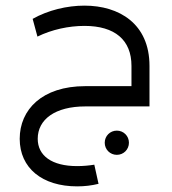

<svg xmlns="http://www.w3.org/2000/svg" viewBox="-20 -378 611 682"><path d="M280 -358C218 -358 151 -342 96 -311L113 -248C164 -273 224 -286 280 -286C388 -286 447 -236 447 -144V-72H283C129 -72 50 12 50 115C50 219 130 284 254 284C281 284 305 281 330 275L315 207C296 210 276 212 254 212C164 212 114 175 114 115C114 46 176 0 283 0H511V-144C511 -294 403 -358 280 -358ZM395 86C371 86 352 105 352 129C352 153 371 172 395 172C419 172 438 153 438 129C438 105 419 86 395 86Z"/></svg>

Font: UULA Sans
Style: Regular
Weight: 400
Designer: Mohamed Gaber, Laura Garcia Mut
Foundry: Kief Type Foundry
Version: Version 3.006;hotconv 1.0.109;makeotfexe 2.5.65596